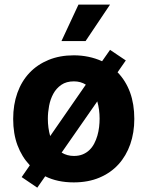

<svg xmlns="http://www.w3.org/2000/svg" viewBox="-20 -797 654 851"><path d="M38.4 -269.9Q38.4 -333.1 57 -385.1Q75.6 -437.1 110.6 -474.1Q145.6 -511 195.3 -531.4Q245 -551.8 306.8 -551.8Q374.6 -551.8 432.5 -525.6L467.7 -576L537.6 -529.1L501.1 -476.6Q537.6 -438.9 556.5 -387.3Q575.3 -335.6 575.3 -269.9Q575.3 -209.2 557.4 -157.7Q539.4 -106.2 505.1 -68.5Q470.9 -30.9 421 -9.8Q371.1 11.4 306.8 11.4Q234.4 11.4 180.4 -15.6L145.2 34.8L76 -12.1L112.2 -64.3Q76.7 -101.9 57.5 -153.2Q38.4 -204.5 38.4 -269.9ZM202.4 -193.9 360.4 -421.9Q337.4 -436.4 307.5 -436.4Q274.1 -436.4 251.8 -421Q229.4 -405.5 216.3 -381.4Q203.1 -357.2 197.6 -327.9Q192.1 -298.7 192.1 -271Q192.1 -230.1 202.4 -193.9ZM253.2 -120.7Q277.3 -105.8 307.5 -105.8Q329.9 -105.8 346.9 -112.9Q364 -120 376.6 -132.3Q389.2 -144.5 397.7 -160.9Q406.2 -177.2 411.6 -195.7Q416.9 -214.1 419.2 -233.5Q421.5 -252.8 421.5 -271Q421.5 -311.4 411.2 -347.7ZM327.8 -776.6H467.7L359.4 -615.1H252.5Z"/></svg>

Font: Inter P
Style: Bold
Weight: 700
Designer: Rasmus Andersson
Foundry: rsms
Version: Version 3.018;git-588b23468